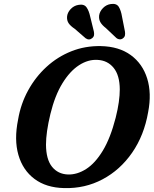

<svg xmlns="http://www.w3.org/2000/svg" viewBox="-20 -948 785 981"><path d="M495 -712.5Q588 -710.5 648.2 -666.5Q708.5 -622.5 732 -547Q755.5 -471.5 737 -375.5Q716.5 -256.5 655.2 -168Q594 -79.5 504 -31.8Q414 16 307.5 13Q216 11 156.2 -33.8Q96.5 -78.5 74 -156.5Q51.5 -234.5 72.5 -337.5Q86 -417.5 123.8 -486.2Q161.5 -555 217.8 -606.5Q274 -658 344.5 -686Q415 -714 495 -712.5ZM327 -56.5Q374 -55 420.2 -84.5Q466.5 -114 505.5 -178.5Q544.5 -243 571 -346.5Q582 -390 587 -426Q592 -462 592 -491.5Q591.5 -563.5 560.5 -601.5Q529.5 -639.5 478.5 -642Q430.5 -645 383.8 -614.8Q337 -584.5 298.8 -522.2Q260.5 -460 237.5 -365.5Q226 -318 220.5 -279Q215 -240 215 -209Q215.5 -133.5 245.8 -96Q276 -58.5 327 -56.5ZM603.5 -862.5 618.5 -786.5Q620 -776.5 618.5 -767.8Q617 -759 608.5 -752.5Q601 -746.5 591.5 -747Q582 -747.5 575 -753.5L521 -804.5Q501 -820 492.8 -834.8Q484.5 -849.5 486.5 -869Q489.5 -890 506.5 -907.2Q523.5 -924.5 547 -927.5Q575.5 -931.5 587 -912.8Q598.5 -894 603.5 -862.5ZM441 -862.5 459.5 -787.5Q461.5 -777.5 460.5 -769Q459.5 -760.5 451.5 -753.5Q435.5 -740 417.5 -752.5L361.5 -801Q340.5 -815 331 -828.8Q321.5 -842.5 322.5 -862Q324 -883 340.5 -901Q357 -919 380.5 -923Q409 -928.5 421.8 -911Q434.5 -893.5 441 -862.5Z"/></svg>

Font: Fraunces 72pt SuperSoft SemiBold
Style: Italic
Weight: 600
Italic angle: -16°
Version: Version 1.000;[b76b70a41]